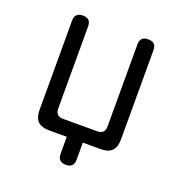

<svg xmlns="http://www.w3.org/2000/svg" viewBox="-125 -668 849 900"><g transform="rotate(20 300.0 -217.5)"><path d="M260 85V0H171Q133 0 115 -18.5Q97 -37 97 -75V-520Q97 -540 107 -550Q117 -560 137 -560Q158 -560 167.5 -550Q177 -540 177 -520V-111Q177 -92 186.5 -82.5Q196 -73 215 -73H385Q404 -73 413.5 -82.5Q423 -92 423 -111V-520Q423 -540 432.5 -550Q442 -560 463 -560Q484 -560 493.5 -550Q503 -540 503 -520V-75Q503 -37 485 -18.5Q467 0 429 0H340V85Q340 105 330.5 115Q321 125 300 125Q280 125 270 115Q260 105 260 85Z"/></g></svg>

Font: Maple Mono Normal NL Light
Style: Regular
Weight: 300
Monospace: yes
Designer: subframe7536
Version: Version 7.000